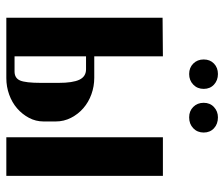

<svg xmlns="http://www.w3.org/2000/svg" viewBox="-71 -638 709 607"><g transform="rotate(90 283.5 -334.5)"><path d="M226 -278Q253 -278 278 -269Q303 -260 322 -243.5Q341 -227 352.5 -204.5Q364 -182 364 -156V-118Q364 -93 352.5 -71.5Q341 -50 322.5 -34Q304 -18 279 -9Q254 0 227 0H36V-494L158 -495V-278ZM536 -495V0H414V-495ZM242 -165Q242 -210 232 -231Q222 -252 199 -252H158V-26H206Q227 -26 234.5 -43.5Q242 -61 242 -110ZM168 -624Q168 -644 181 -656.5Q194 -669 214 -669Q234 -669 247.5 -656.5Q261 -644 261 -624Q261 -604 247.5 -591Q234 -578 214 -578Q194 -578 181 -591Q168 -604 168 -624ZM305 -624Q305 -644 318.5 -656.5Q332 -669 351 -669Q372 -669 385.5 -656.5Q399 -644 399 -624Q399 -604 385.5 -591Q372 -578 351 -578Q331 -578 318 -591Q305 -604 305 -624Z"/></g></svg>

Font: Moniqa Black Heading
Style: Regular
Weight: 900
Designer: Rajesh Rajput
Foundry: Rajesh Rajput
Version: Version 1.000